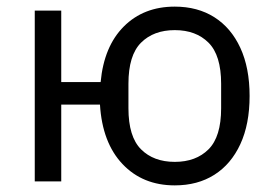

<svg xmlns="http://www.w3.org/2000/svg" viewBox="-20 -548 821 580"><path d="M508 12Q411 12 350 -52.5Q289 -117 282 -232H165V0H85V-516H165V-300H284Q294 -408 354 -468Q414 -528 508 -528Q577 -528 627.5 -496Q678 -464 706 -403.5Q734 -343 734 -258Q734 -173 706 -112.5Q678 -52 627.5 -20Q577 12 508 12ZM508 -59Q572 -59 610 -97Q648 -135 648 -221V-295Q648 -381 610 -419Q572 -457 508 -457Q444 -457 406 -419Q368 -381 368 -295V-221Q368 -135 406 -97Q444 -59 508 -59Z"/></svg>

Font: IBM Plex Sans Var
Style: Regular
Weight: 400
Designer: Mike Abbink, Paul van der Laan, Pieter van Rosmalen
Foundry: Bold Monday
Version: Version 3.000